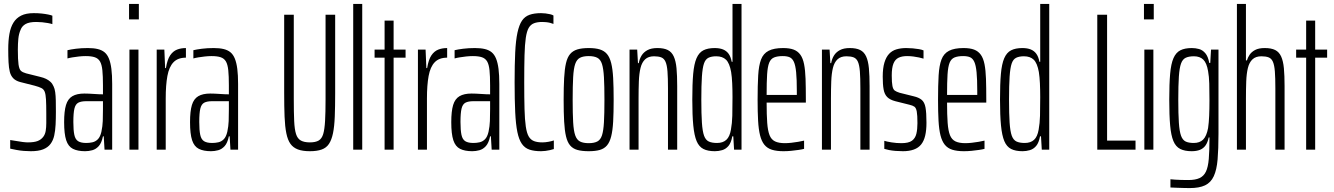

<svg xmlns="http://www.w3.org/2000/svg" viewBox="-20 -763 6803 979"><path d="M137 8Q121 8 101.5 6.5Q82 5 64 1.5Q46 -2 32 -5V-49Q47 -47 63.5 -44Q80 -41 95.5 -39Q111 -37 122 -37Q154 -37 172 -44Q190 -51 201 -66Q210 -78 213 -95.5Q216 -113 216 -135.5Q216 -158 216 -184Q216 -230 214.5 -256Q213 -282 208 -295Q203 -308 191 -314Q179 -320 157 -326L82 -345Q60 -351 47.5 -364Q35 -377 30 -397Q25 -417 23.5 -446Q22 -475 22 -512Q22 -556 28 -590Q34 -624 48.5 -647.5Q63 -671 88 -683.5Q113 -696 152 -696Q174 -696 192.5 -694Q211 -692 225.5 -689Q240 -686 247 -683V-640Q238 -643 224 -645.5Q210 -648 195 -649.5Q180 -651 165 -651Q129 -651 110.5 -640.5Q92 -630 85 -611Q76 -591 73.5 -565.5Q71 -540 71 -510Q71 -458 74.5 -434Q78 -410 86.5 -402Q95 -394 113 -389L185 -371Q202 -367 214.5 -361Q227 -355 237 -346Q247 -337 253 -323Q259 -311 261.5 -293Q264 -275 264.5 -250.5Q265 -226 265 -193Q265 -158 263.5 -127.5Q262 -97 256.5 -72Q251 -47 237.5 -29Q224 -11 200 -1.5Q176 8 137 8Z M414 8Q376 8 352 -4Q328 -16 317.5 -48Q307 -80 307 -140Q307 -196 316.5 -227.5Q326 -259 349 -272.5Q372 -286 410 -286Q420 -286 432.5 -285.5Q445 -285 458.5 -284Q472 -283 484 -282.5Q496 -282 505 -282V-328Q505 -375 502 -404.5Q499 -434 490 -449.5Q481 -465 463.5 -471Q446 -477 417 -477Q400 -477 382.5 -475Q365 -473 349.5 -470.5Q334 -468 324 -465V-507Q340 -511 367.5 -514.5Q395 -518 428 -518Q457 -518 478 -513Q499 -508 513 -496.5Q527 -485 535.5 -464Q544 -443 548 -411.5Q552 -380 552 -335V0H513L509 -68H505Q498 -34 483.5 -18Q469 -2 450.5 3Q432 8 414 8ZM420 -34Q436 -34 451.5 -37.5Q467 -41 479 -53Q491 -65 497 -91Q503 -119 504 -146Q505 -173 505 -207V-247H420Q394 -247 379.5 -239.5Q365 -232 359.5 -209.5Q354 -187 354 -141Q354 -99 359 -75.5Q364 -52 378.5 -43Q393 -34 420 -34Z M638 -664V-743H688V-664ZM640 0V-510H686V0Z M779 0V-510H818L822 -416H826Q833 -459 847.5 -480.5Q862 -502 882.5 -510Q903 -518 928 -518V-469Q887 -469 864.5 -445.5Q842 -422 833.5 -375.5Q825 -329 825 -261V0Z M1056 8Q1018 8 994 -4Q970 -16 959.5 -48Q949 -80 949 -140Q949 -196 958.5 -227.5Q968 -259 991 -272.5Q1014 -286 1052 -286Q1062 -286 1074.5 -285.5Q1087 -285 1100.5 -284Q1114 -283 1126 -282.5Q1138 -282 1147 -282V-328Q1147 -375 1144 -404.5Q1141 -434 1132 -449.5Q1123 -465 1105.5 -471Q1088 -477 1059 -477Q1042 -477 1024.5 -475Q1007 -473 991.5 -470.5Q976 -468 966 -465V-507Q982 -511 1009.5 -514.5Q1037 -518 1070 -518Q1099 -518 1120 -513Q1141 -508 1155 -496.5Q1169 -485 1177.5 -464Q1186 -443 1190 -411.5Q1194 -380 1194 -335V0H1155L1151 -68H1147Q1140 -34 1125.5 -18Q1111 -2 1092.5 3Q1074 8 1056 8ZM1062 -34Q1078 -34 1093.5 -37.5Q1109 -41 1121 -53Q1133 -65 1139 -91Q1145 -119 1146 -146Q1147 -173 1147 -207V-247H1062Q1036 -247 1021.5 -239.5Q1007 -232 1001.5 -209.5Q996 -187 996 -141Q996 -99 1001 -75.5Q1006 -52 1020.5 -43Q1035 -34 1062 -34Z M1560 8Q1523 8 1499 -1Q1475 -10 1461 -29.5Q1447 -49 1440 -83.5Q1433 -118 1431 -168.5Q1429 -219 1429 -289V-688H1478V-257Q1478 -189 1480 -146Q1482 -103 1489.5 -79.5Q1497 -56 1514 -46.5Q1531 -37 1560 -37Q1589 -37 1605 -46.5Q1621 -56 1628 -79.5Q1635 -103 1637.5 -146Q1640 -189 1640 -257V-688H1689V-289Q1689 -219 1687 -168.5Q1685 -118 1678 -84Q1671 -50 1657.5 -29.5Q1644 -9 1620 -0.5Q1596 8 1560 8Z M1781 0V-743H1827V0Z M1941 0V-469H1890V-510H1941V-658H1987V-510H2048V-469H1987V0Z M2111 0V-510H2150L2154 -416H2158Q2165 -459 2179.5 -480.5Q2194 -502 2214.5 -510Q2235 -518 2260 -518V-469Q2219 -469 2196.5 -445.5Q2174 -422 2165.5 -375.5Q2157 -329 2157 -261V0Z M2388 8Q2350 8 2326 -4Q2302 -16 2291.5 -48Q2281 -80 2281 -140Q2281 -196 2290.5 -227.5Q2300 -259 2323 -272.5Q2346 -286 2384 -286Q2394 -286 2406.5 -285.5Q2419 -285 2432.5 -284Q2446 -283 2458 -282.5Q2470 -282 2479 -282V-328Q2479 -375 2476 -404.5Q2473 -434 2464 -449.5Q2455 -465 2437.5 -471Q2420 -477 2391 -477Q2374 -477 2356.5 -475Q2339 -473 2323.5 -470.5Q2308 -468 2298 -465V-507Q2314 -511 2341.5 -514.5Q2369 -518 2402 -518Q2431 -518 2452 -513Q2473 -508 2487 -496.5Q2501 -485 2509.5 -464Q2518 -443 2522 -411.5Q2526 -380 2526 -335V0H2487L2483 -68H2479Q2472 -34 2457.5 -18Q2443 -2 2424.5 3Q2406 8 2388 8ZM2394 -34Q2410 -34 2425.5 -37.5Q2441 -41 2453 -53Q2465 -65 2471 -91Q2477 -119 2478 -146Q2479 -173 2479 -207V-247H2394Q2368 -247 2353.5 -239.5Q2339 -232 2333.5 -209.5Q2328 -187 2328 -141Q2328 -99 2333 -75.5Q2338 -52 2352.5 -43Q2367 -34 2394 -34Z M2739 8Q2704 8 2680 0Q2656 -8 2641 -29.5Q2626 -51 2618 -90Q2610 -129 2607 -191Q2604 -253 2604 -344Q2604 -434 2607 -495.5Q2610 -557 2618.5 -596.5Q2627 -636 2641.5 -657.5Q2656 -679 2680 -687.5Q2704 -696 2739 -696Q2750 -696 2762 -694.5Q2774 -693 2785 -690.5Q2796 -688 2802 -684V-641Q2795 -644 2785 -646.5Q2775 -649 2764.5 -650Q2754 -651 2745 -651Q2720 -651 2703 -644.5Q2686 -638 2676 -621Q2666 -604 2661 -570Q2656 -536 2654.5 -481Q2653 -426 2653 -344Q2653 -262 2654.5 -207Q2656 -152 2661 -118Q2666 -84 2676 -67Q2686 -50 2703 -43.5Q2720 -37 2745 -37Q2760 -37 2776.5 -40Q2793 -43 2804 -47V-3Q2795 0 2784 2.5Q2773 5 2761 6.5Q2749 8 2739 8Z M2982 8Q2947 8 2924 1.5Q2901 -5 2887 -21.5Q2873 -38 2866 -68Q2859 -98 2856.5 -143.5Q2854 -189 2854 -254Q2854 -319 2856.5 -365Q2859 -411 2866 -441Q2873 -471 2887 -487.5Q2901 -504 2924 -511Q2947 -518 2982 -518Q3016 -518 3038.5 -511Q3061 -504 3075 -487.5Q3089 -471 3096.5 -441Q3104 -411 3106.5 -365Q3109 -319 3109 -254Q3109 -189 3106.5 -143.5Q3104 -98 3096.5 -68Q3089 -38 3075 -21.5Q3061 -5 3038.5 1.5Q3016 8 2982 8ZM2982 -33Q3009 -33 3025.5 -41.5Q3042 -50 3049.5 -73Q3057 -96 3059.5 -139.5Q3062 -183 3062 -254Q3062 -325 3059.5 -369Q3057 -413 3049.5 -436.5Q3042 -460 3025.5 -468.5Q3009 -477 2982 -477Q2954 -477 2937.5 -468.5Q2921 -460 2913 -437Q2905 -414 2902.5 -369.5Q2900 -325 2900 -254Q2900 -183 2902.5 -139.5Q2905 -96 2913 -73Q2921 -50 2937.5 -41.5Q2954 -33 2982 -33Z M3190 0V-510H3229L3233 -441H3237Q3241 -463 3251.5 -480Q3262 -497 3281.5 -507.5Q3301 -518 3332 -518Q3365 -518 3385 -508Q3405 -498 3415.5 -475Q3426 -452 3429.5 -415Q3433 -378 3433 -324V0H3386V-312Q3386 -366 3383.5 -398.5Q3381 -431 3373.5 -448Q3366 -465 3351.5 -470.5Q3337 -476 3315 -476Q3286 -476 3269.5 -460.5Q3253 -445 3246 -416.5Q3239 -388 3237.5 -348Q3236 -308 3236 -261V0Z M3625 8Q3589 8 3566.5 -3.5Q3544 -15 3532 -43.5Q3520 -72 3515 -123.5Q3510 -175 3510 -255Q3510 -335 3514.5 -386Q3519 -437 3531.5 -466Q3544 -495 3566.5 -506.5Q3589 -518 3624 -518Q3649 -518 3666.5 -511Q3684 -504 3695 -489Q3706 -474 3711 -448H3715V-743H3761V0H3723L3719 -68H3714Q3708 -35 3694.5 -19Q3681 -3 3662.5 2.5Q3644 8 3625 8ZM3636 -34Q3666 -34 3683.5 -50Q3701 -66 3707 -102Q3713 -134 3714 -173Q3715 -212 3715 -268Q3715 -305 3713.5 -338Q3712 -371 3708 -396Q3700 -441 3682 -458.5Q3664 -476 3632 -476Q3608 -476 3592.5 -468.5Q3577 -461 3569.5 -439Q3562 -417 3559 -372.5Q3556 -328 3556 -255Q3556 -182 3559 -137.5Q3562 -93 3570 -71Q3578 -49 3594 -41.5Q3610 -34 3636 -34Z M3975 8Q3940 8 3916 0.5Q3892 -7 3877.5 -25Q3863 -43 3855.5 -73Q3848 -103 3845.5 -147.5Q3843 -192 3843 -254Q3843 -328 3846 -378.5Q3849 -429 3860.5 -459.5Q3872 -490 3899 -504Q3926 -518 3973 -518Q4006 -518 4027 -510Q4048 -502 4061 -484Q4074 -466 4080 -435.5Q4086 -405 4087.5 -361Q4089 -317 4089 -256V-240H3889Q3889 -177 3892 -136.5Q3895 -96 3904 -73.5Q3913 -51 3932 -42Q3951 -33 3982 -33Q3997 -33 4015 -35Q4033 -37 4050.5 -40Q4068 -43 4080 -46V-4Q4069 -1 4051.5 1.5Q4034 4 4014.5 6Q3995 8 3975 8ZM4043 -259V-298Q4043 -359 4039.5 -394.5Q4036 -430 4028 -447.5Q4020 -465 4006.5 -471Q3993 -477 3971 -477Q3944 -477 3927 -470Q3910 -463 3902 -443Q3894 -423 3891.5 -384Q3889 -345 3889 -279H4063Z M4171 0V-510H4210L4214 -441H4218Q4222 -463 4232.5 -480Q4243 -497 4262.5 -507.5Q4282 -518 4313 -518Q4346 -518 4366 -508Q4386 -498 4396.5 -475Q4407 -452 4410.5 -415Q4414 -378 4414 -324V0H4367V-312Q4367 -366 4364.5 -398.5Q4362 -431 4354.5 -448Q4347 -465 4332.5 -470.5Q4318 -476 4296 -476Q4267 -476 4250.5 -460.5Q4234 -445 4227 -416.5Q4220 -388 4218.5 -348Q4217 -308 4217 -261V0Z M4584 8Q4565 8 4546.5 6.5Q4528 5 4513 2Q4498 -1 4489 -4V-45Q4495 -43 4504.5 -41Q4514 -39 4526 -37Q4538 -35 4551 -34Q4564 -33 4576 -33Q4613 -33 4630 -45.5Q4647 -58 4652.5 -81Q4658 -104 4658 -135Q4658 -176 4654.5 -194.5Q4651 -213 4642.5 -219Q4634 -225 4617 -229L4545 -247Q4518 -254 4504 -268Q4490 -282 4485.5 -307Q4481 -332 4481 -372Q4481 -415 4489.5 -443.5Q4498 -472 4513.5 -488.5Q4529 -505 4551.5 -511.5Q4574 -518 4601 -518Q4617 -518 4634 -516.5Q4651 -515 4665.5 -512.5Q4680 -510 4689 -506V-464Q4680 -467 4666 -470Q4652 -473 4636.5 -475Q4621 -477 4605 -477Q4579 -477 4561.5 -468.5Q4544 -460 4535.5 -438.5Q4527 -417 4527 -378Q4527 -342 4530.5 -324.5Q4534 -307 4542.5 -301Q4551 -295 4567 -290L4639 -272Q4665 -266 4679.5 -254Q4694 -242 4699 -215.5Q4704 -189 4704 -137Q4704 -99 4697.5 -71.5Q4691 -44 4677 -26.5Q4663 -9 4639.5 -0.5Q4616 8 4584 8Z M4895 8Q4860 8 4836 0.5Q4812 -7 4797.5 -25Q4783 -43 4775.5 -73Q4768 -103 4765.5 -147.5Q4763 -192 4763 -254Q4763 -328 4766 -378.5Q4769 -429 4780.5 -459.5Q4792 -490 4819 -504Q4846 -518 4893 -518Q4926 -518 4947 -510Q4968 -502 4981 -484Q4994 -466 5000 -435.5Q5006 -405 5007.5 -361Q5009 -317 5009 -256V-240H4809Q4809 -177 4812 -136.5Q4815 -96 4824 -73.5Q4833 -51 4852 -42Q4871 -33 4902 -33Q4917 -33 4935 -35Q4953 -37 4970.5 -40Q4988 -43 5000 -46V-4Q4989 -1 4971.5 1.5Q4954 4 4934.5 6Q4915 8 4895 8ZM4963 -259V-298Q4963 -359 4959.5 -394.5Q4956 -430 4948 -447.5Q4940 -465 4926.5 -471Q4913 -477 4891 -477Q4864 -477 4847 -470Q4830 -463 4822 -443Q4814 -423 4811.5 -384Q4809 -345 4809 -279H4983Z M5194 8Q5158 8 5135.5 -3.5Q5113 -15 5101 -43.5Q5089 -72 5084 -123.5Q5079 -175 5079 -255Q5079 -335 5083.5 -386Q5088 -437 5100.5 -466Q5113 -495 5135.5 -506.5Q5158 -518 5193 -518Q5218 -518 5235.5 -511Q5253 -504 5264 -489Q5275 -474 5280 -448H5284V-743H5330V0H5292L5288 -68H5283Q5277 -35 5263.5 -19Q5250 -3 5231.5 2.5Q5213 8 5194 8ZM5205 -34Q5235 -34 5252.5 -50Q5270 -66 5276 -102Q5282 -134 5283 -173Q5284 -212 5284 -268Q5284 -305 5282.5 -338Q5281 -371 5277 -396Q5269 -441 5251 -458.5Q5233 -476 5201 -476Q5177 -476 5161.5 -468.5Q5146 -461 5138.5 -439Q5131 -417 5128 -372.5Q5125 -328 5125 -255Q5125 -182 5128 -137.5Q5131 -93 5139 -71Q5147 -49 5163 -41.5Q5179 -34 5205 -34Z M5575 0V-688H5625V-46H5770V0Z M5813 -664V-743H5863V-664ZM5815 0V-510H5861V0Z M6046 196Q6032 196 6016.5 195.5Q6001 195 5984 194.5Q5967 194 5948 193V151Q5957 152 5971 153Q5985 154 6003 154.5Q6021 155 6039 155Q6075 155 6096.5 145Q6118 135 6129 112Q6140 89 6143.5 47.5Q6147 6 6147 -57V-62H6143Q6138 -37 6127 -21.5Q6116 -6 6098.5 1Q6081 8 6056 8Q6021 8 5998 -3.5Q5975 -15 5963 -44Q5951 -73 5946.5 -124Q5942 -175 5942 -255Q5942 -335 5946.5 -386.5Q5951 -438 5963.5 -466.5Q5976 -495 5998.5 -506.5Q6021 -518 6057 -518Q6076 -518 6094 -513Q6112 -508 6126 -491.5Q6140 -475 6146 -442H6151L6155 -510H6193V-81Q6193 -3 6188.5 50Q6184 103 6169 135.5Q6154 168 6124.5 182Q6095 196 6046 196ZM6067 -34Q6097 -34 6114.5 -51Q6132 -68 6140 -110Q6144 -138 6145.5 -173Q6147 -208 6147 -251Q6147 -300 6146 -336.5Q6145 -373 6140 -400Q6133 -442 6115.5 -459Q6098 -476 6068 -476Q6042 -476 6026 -468.5Q6010 -461 6002 -439Q5994 -417 5991 -372.5Q5988 -328 5988 -255Q5988 -182 5991 -137.5Q5994 -93 6002 -71Q6010 -49 6025.5 -41.5Q6041 -34 6067 -34Z M6287 0V-743H6333V-455H6338Q6342 -469 6351.5 -483.5Q6361 -498 6379.5 -508Q6398 -518 6429 -518Q6462 -518 6482 -508Q6502 -498 6512.5 -475Q6523 -452 6526.5 -415Q6530 -378 6530 -324V0H6483V-312Q6483 -366 6480.5 -398.5Q6478 -431 6470.5 -448Q6463 -465 6448.5 -470.5Q6434 -476 6412 -476Q6383 -476 6366.5 -460.5Q6350 -445 6343 -416.5Q6336 -388 6334.5 -348Q6333 -308 6333 -261V0Z M6640 0V-469H6589V-510H6640V-658H6686V-510H6747V-469H6686V0Z"/></svg>

Font: Saira UltraCondensed Light
Style: Regular
Weight: 300
Width: 1
Designer: Hector Gatti with collaboration of the Omnibus-Type team
Foundry: Omnibus-Type
Version: Version 1.101